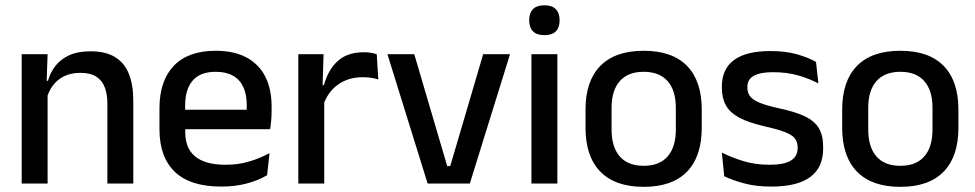

<svg xmlns="http://www.w3.org/2000/svg" viewBox="-20 -694 3687 726"><path d="M484 0H386V-302Q386 -337.5 376.2 -363.5Q366.5 -389.5 344.2 -404Q322 -418.5 283.5 -418.5Q248 -418.5 222 -405.5Q196 -392.5 179.8 -370.5Q163.5 -348.5 156.5 -320.5L140.5 -388.5H161.5Q170 -419.5 189.5 -444.8Q209 -470 241.5 -485Q274 -500 322 -500Q379.5 -500 415 -478.2Q450.5 -456.5 467.2 -415Q484 -373.5 484 -313ZM160 0H62V-489H160L156 -374.5L160 -368.5Z M816.5 11.5Q699.5 11.5 641.2 -44.2Q583 -100 583 -205V-285Q583 -388.5 637.2 -445.2Q691.5 -502 795.5 -502Q866 -502 913 -476.2Q960 -450.5 983.5 -403.5Q1007 -356.5 1007 -292V-273.5Q1007 -256.5 1005.5 -239Q1004 -221.5 1001.5 -205.5H911.5Q912.5 -231.5 912.8 -254.5Q913 -277.5 913 -296.5Q913 -337 900 -365Q887 -393 861 -407.8Q835 -422.5 795.5 -422.5Q737 -422.5 708.5 -389.2Q680 -356 680 -294.5V-248.5L680.5 -237V-193.5Q680.5 -166 688.8 -143.5Q697 -121 715.2 -104.8Q733.5 -88.5 762.5 -79.8Q791.5 -71 833 -71Q880 -71 921.2 -83Q962.5 -95 999 -115L990 -31.5Q957 -12 913.2 -0.2Q869.5 11.5 816.5 11.5ZM981.5 -205.5H635V-279H981.5Z M1202 -295.5 1181 -372H1205Q1220.5 -430 1257 -463.2Q1293.5 -496.5 1356.5 -496.5Q1371.5 -496.5 1383.2 -494.2Q1395 -492 1404.5 -489L1410.5 -393.5Q1398.5 -397.5 1383.5 -399.8Q1368.5 -402 1351 -402Q1297.5 -402 1258.5 -374.5Q1219.5 -347 1202 -295.5ZM1206 0H1108V-489H1203.5L1199 -346.5L1206 -339.5Z M1671 -66H1682.5L1807 -489H1908.5L1756.5 0H1597L1445 -489H1546.5Z M2087.5 0H1989.5V-489H2087.5ZM2038.5 -561Q2009.5 -561 1995.2 -575.8Q1981 -590.5 1981 -616.5V-618.5Q1981 -644.5 1995.2 -659.2Q2009.5 -674 2038.5 -674Q2067.5 -674 2081.8 -659.2Q2096 -644.5 2096 -618.5V-616.5Q2096 -590 2081.8 -575.5Q2067.5 -561 2038.5 -561Z M2414 12.5Q2306 12.5 2250 -45Q2194 -102.5 2194 -210.5V-280Q2194 -387.5 2250 -444.8Q2306 -502 2414 -502Q2522 -502 2577.8 -444.8Q2633.5 -387.5 2633.5 -280V-210.5Q2633.5 -102.5 2577.8 -45Q2522 12.5 2414 12.5ZM2414 -67Q2473.5 -67 2504.5 -102.5Q2535.5 -138 2535.5 -204.5V-286Q2535.5 -352 2504.5 -387.2Q2473.5 -422.5 2414 -422.5Q2354.5 -422.5 2323.5 -387.2Q2292.5 -352 2292.5 -286V-204.5Q2292.5 -138 2323.5 -102.5Q2354.5 -67 2414 -67Z M2896.5 11.5Q2837.5 11.5 2793 -0.8Q2748.5 -13 2718.5 -27.5L2709.5 -117Q2746.5 -98.5 2791 -84.8Q2835.5 -71 2891 -71Q2944.5 -71 2970.2 -86.8Q2996 -102.5 2996 -133.5V-137.5Q2996 -157.5 2985.5 -170.8Q2975 -184 2948.2 -194.5Q2921.5 -205 2872.5 -216Q2811 -230 2775.5 -249Q2740 -268 2724.8 -295.8Q2709.5 -323.5 2709.5 -362.5V-367Q2709.5 -433 2755.5 -467Q2801.5 -501 2893.5 -501Q2951.5 -501 2994.5 -488.5Q3037.5 -476 3065.5 -460L3074.5 -378.5Q3041 -396.5 2998.2 -408.8Q2955.5 -421 2903.5 -421Q2868 -421 2846.5 -414.2Q2825 -407.5 2815.5 -395.2Q2806 -383 2806 -366V-362.5Q2806 -344 2816 -330.2Q2826 -316.5 2851.8 -305.8Q2877.5 -295 2923.5 -285Q2985.5 -272 3022.5 -254.5Q3059.5 -237 3076 -209.8Q3092.5 -182.5 3092.5 -139.5V-132Q3092.5 -60.5 3043.5 -24.5Q2994.5 11.5 2896.5 11.5Z M3384.5 12.5Q3276.5 12.5 3220.5 -45Q3164.5 -102.5 3164.5 -210.5V-280Q3164.5 -387.5 3220.5 -444.8Q3276.5 -502 3384.5 -502Q3492.5 -502 3548.2 -444.8Q3604 -387.5 3604 -280V-210.5Q3604 -102.5 3548.2 -45Q3492.5 12.5 3384.5 12.5ZM3384.5 -67Q3444 -67 3475 -102.5Q3506 -138 3506 -204.5V-286Q3506 -352 3475 -387.2Q3444 -422.5 3384.5 -422.5Q3325 -422.5 3294 -387.2Q3263 -352 3263 -286V-204.5Q3263 -138 3294 -102.5Q3325 -67 3384.5 -67Z"/></svg>

Font: Anek Kannada Medium Medium
Style: Regular
Weight: 500
Version: Version 1.003